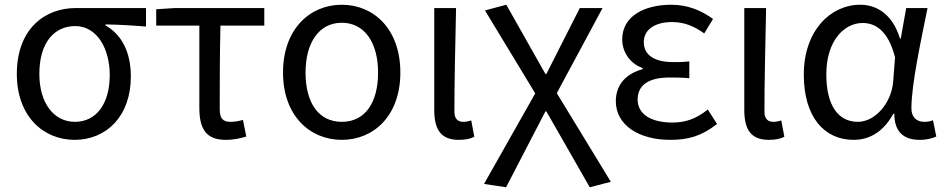

<svg xmlns="http://www.w3.org/2000/svg" viewBox="-20 -577 3985 810"><path d="M295 13C427 13 532 -85 532 -254C532 -358 493 -431 425 -470V-474C485 -473 535 -470 596 -465V-543H299C170 -543 51 -456 51 -265C51 -86 163 13 295 13ZM296 -63C208 -63 146 -141 146 -265C146 -401 212 -467 297 -467C391 -467 443 -369 443 -261C443 -136 384 -63 296 -63Z M932 13C967 13 996 6 1019 -1L1005 -71C986 -66 971 -63 952 -63C921 -63 907 -77 907 -116C907 -229 907 -344 910 -469H1095V-543H717L639 -538V-469H821V-122C821 -34 849 13 932 13Z M1422 13C1558 13 1669 -90 1669 -271C1669 -453 1558 -557 1422 -557C1286 -557 1174 -453 1174 -271C1174 -90 1286 13 1422 13ZM1422 -63C1325 -63 1269 -142 1269 -271C1269 -397 1326 -481 1422 -481C1518 -481 1575 -397 1575 -271C1575 -142 1519 -63 1422 -63Z M1915 13C1946 13 1965 8 1981 0L1968 -69C1956 -65 1945 -63 1935 -63C1912 -63 1897 -75 1897 -106C1897 -239 1901 -394 1904 -543H1812V-113C1812 -32 1839 13 1915 13Z M2238 -183 2022 199 2115 213 2281 -107H2285L2468 213L2557 190L2329 -184L2522 -543H2426L2285 -265H2281L2116 -557L2026 -533Z M2808 13C2884 13 2940 -3 3005 -54L2966 -115C2915 -74 2870 -60 2817 -60C2724 -60 2670 -97 2670 -157C2670 -217 2715 -250 2804 -250C2831 -250 2857 -250 2888 -247V-318C2861 -315 2842 -315 2821 -315C2733 -315 2696 -350 2696 -399C2696 -455 2747 -484 2815 -484C2866 -484 2908 -467 2951 -436L2988 -497C2937 -534 2880 -557 2812 -557C2700 -557 2605 -510 2605 -411C2605 -360 2635 -310 2691 -290V-285C2630 -269 2578 -227 2578 -150C2578 -50 2674 13 2808 13Z M3223 13C3254 13 3273 8 3289 0L3276 -69C3264 -65 3253 -63 3243 -63C3220 -63 3205 -75 3205 -106C3205 -239 3209 -394 3212 -543H3120V-113C3120 -32 3147 13 3223 13Z M3581 13C3652 13 3708 -24 3749 -97H3753C3753 -24 3789 13 3860 13C3892 13 3914 6 3930 -1L3916 -70C3906 -65 3894 -63 3879 -63C3848 -63 3825 -82 3825 -119C3825 -220 3864 -399 3893 -543H3803L3780 -414H3777C3745 -518 3678 -557 3609 -557C3484 -557 3371 -448 3371 -262C3371 -84 3457 13 3581 13ZM3599 -63C3515 -63 3466 -134 3466 -263C3466 -406 3542 -480 3619 -480C3669 -480 3726 -453 3756 -335L3748 -232C3740 -140 3671 -63 3599 -63Z"/></svg>

Font: Spoqa Han Sans Neo
Style: Regular
Weight: 400
Designer: [Spoqa Han Sans Neo] Dong-huui Kim ___ Younghwa Kang ___ Yujin Lee ___ [Noto Sans] Ryoko NISHIZUKA ____ (kana & ideograp
Foundry: Spoqa (http://www.spoqa-han-sans.com)
Version: Version 1.100;hotconv 1.0.109;makeotfexe 2.5.65596